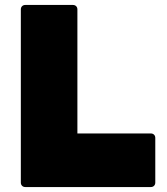

<svg xmlns="http://www.w3.org/2000/svg" viewBox="-20 -754 672 774"><path d="M82 0Q74 0 69 -5Q64 -10 64 -18V-716Q64 -724 69 -729Q74 -734 82 -734H274Q282 -734 287 -729Q292 -724 292 -716V-216H588Q596 -216 601 -211Q606 -206 606 -198V-18Q606 -10 601 -5Q596 0 588 0Z"/></svg>

Font: LINE Seed Sans TH App Heavy
Style: Regular
Weight: 900
Designer: Dalton Maag Ltd | Thai characters by Cadson Demak Co.,Ltd.
Foundry: Dalton Maag Ltd
Version: Version 1.003